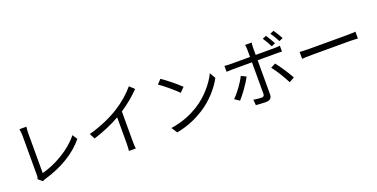

<svg xmlns="http://www.w3.org/2000/svg" viewBox="-22 -1674 5045 2571"><g transform="rotate(-20 2500.0 -388.0)"><path d="M222 -32 280 18C296 8 311 3 322 0C571 -72 777 -196 907 -357L862 -427C738 -266 506 -134 315 -86C315 -137 315 -558 315 -653C315 -682 318 -719 322 -744H223C227 -724 232 -679 232 -653C232 -558 232 -143 232 -81C232 -61 229 -48 222 -32Z M1086 -361 1126 -283C1265 -326 1402 -386 1507 -446V-76C1507 -38 1504 12 1501 31H1599C1595 11 1593 -38 1593 -76V-498C1695 -566 1787 -642 1863 -721L1796 -783C1727 -700 1627 -613 1523 -548C1412 -478 1259 -408 1086 -361Z M2227 -733 2170 -672C2244 -622 2369 -515 2419 -463L2482 -526C2426 -582 2298 -686 2227 -733ZM2141 -63 2194 19C2360 -12 2487 -73 2587 -136C2738 -231 2855 -367 2923 -492L2875 -577C2817 -454 2695 -306 2541 -209C2446 -150 2316 -89 2141 -63Z M3752 -790 3699 -768C3726 -730 3758 -673 3778 -632L3832 -656C3811 -697 3777 -755 3752 -790ZM3870 -819 3817 -796C3845 -759 3876 -705 3898 -662L3952 -686C3933 -723 3896 -782 3870 -819ZM3322 -367 3252 -401C3213 -320 3127 -201 3061 -139L3130 -93C3186 -154 3280 -281 3322 -367ZM3740 -400 3672 -364C3725 -301 3800 -176 3839 -98L3913 -139C3873 -211 3793 -336 3740 -400ZM3092 -602V-518C3119 -520 3147 -521 3177 -521H3455V-514C3455 -466 3455 -125 3455 -70C3454 -44 3443 -32 3416 -32C3390 -32 3344 -36 3301 -44L3308 36C3348 40 3408 43 3450 43C3510 43 3536 16 3536 -37C3536 -108 3536 -432 3536 -514V-521H3801C3825 -521 3855 -521 3882 -519V-602C3857 -599 3824 -597 3800 -597H3536V-699C3536 -721 3539 -757 3542 -771H3448C3452 -756 3455 -722 3455 -700V-597H3177C3145 -597 3120 -599 3092 -602Z M4102 -433V-335C4133 -338 4186 -340 4241 -340C4316 -340 4715 -340 4790 -340C4835 -340 4877 -336 4897 -335V-433C4875 -431 4839 -428 4789 -428C4715 -428 4315 -428 4241 -428C4185 -428 4132 -431 4102 -433Z"/></g></svg>

Font: Noto Sans CJK HK
Style: Regular
Weight: 400
Designer: Ryoko NISHIZUKA 西塚涼子 (kana, bopomofo & ideographs); Paul D. Hunt (Latin, Greek & Cyrillic); Sandoll Communications 산돌커뮤니
Foundry: Adobe
Version: Version 2.004;hotconv 1.0.118;makeotfexe 2.5.65603